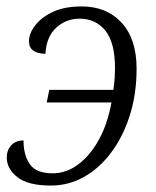

<svg xmlns="http://www.w3.org/2000/svg" viewBox="-20 -566 484 596"><path d="M138 10Q67 10 34 -16Q1 -42 1 -77Q1 -100 15 -115Q29 -130 53 -130Q53 -85 72.5 -56.5Q92 -28 144 -28Q185 -28 222 -55Q259 -82 286.5 -131.5Q314 -181 326 -248H125L133 -287H332Q335 -309 336 -325Q337 -341 337 -354Q337 -434 307 -471Q277 -508 227 -508Q185 -508 154.5 -480Q124 -452 121 -399Q70 -400 70 -438Q70 -462 89 -487Q108 -512 144 -529Q180 -546 234 -546Q311 -546 357.5 -495.5Q404 -445 404 -353Q404 -274 383 -208Q362 -142 325.5 -93Q289 -44 241 -17Q193 10 138 10Z"/></svg>

Font: Noto Serif SemiCondensed Light
Style: Italic
Weight: 300
Width: 4
Italic angle: -12°
Designer: Monotype Design Team
Foundry: Monotype Imaging Inc.
Version: Version 2.013; ttfautohint (v1.8.4.7-5d5b)